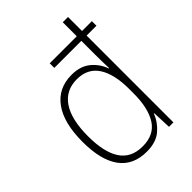

<svg xmlns="http://www.w3.org/2000/svg" viewBox="-222 -864 979 979"><g transform="rotate(-45 267.0 -375.0)"><path d="M250 10Q152 10 102.5 -58Q53 -126 53 -257Q53 -394 106 -466.5Q159 -539 255 -539Q319 -539 358 -506Q397 -473 412 -428H415Q414 -454 413.5 -479.5Q413 -505 413 -529V-626H218V-659H413V-760H451V-659H522V-626H451V0H419L415 -102H412Q396 -58 357 -24Q318 10 250 10ZM254 -24Q337 -24 374.5 -83Q412 -142 412 -248V-280Q412 -387 374 -445.5Q336 -504 258 -504Q178 -504 135.5 -441.5Q93 -379 93 -257Q93 -143 132 -83.5Q171 -24 254 -24Z"/></g></svg>

Font: Noto Sans Khmer SemiCondensed ExtraLight
Style: Regular
Weight: 200
Width: 4
Designer: Danh Hong and the Monotype Design Team
Foundry: Monotype Imaging Inc.
Version: Version 2.004; ttfautohint (v1.8.4.7-5d5b)